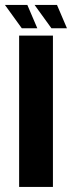

<svg xmlns="http://www.w3.org/2000/svg" viewBox="-67 -741 286 761"><path d="M8.8 0V-600H142.8V0ZM136.9 -628.9 70.1 -721.4H158.9L198.4 -628.9ZM19.4 -628.9 -47.4 -721.4H41.4L80.9 -628.9Z"/></svg>

Font: Anybody UltraCondensed Thin
Style: Regular
Weight: 100
Width: 1
Designer: Tyler Finck
Foundry: Etcetera Type Company
Version: Version 1.110